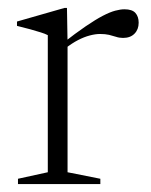

<svg xmlns="http://www.w3.org/2000/svg" viewBox="-20 -466 383 486"><path d="M295 -442.5Q314.5 -442.5 322.8 -433.2Q331 -424 331 -408.5Q331 -391.5 320.5 -380.8Q310 -370 291.5 -370Q282 -370 273.8 -372.8Q265.5 -375.5 256 -377.8Q246.5 -380 233 -380Q221.5 -380 207.2 -376.2Q193 -372.5 177.5 -364.5Q162 -356.5 145.5 -343.5L137.5 -355.5Q172 -382.5 197 -399.5Q222 -416.5 240.2 -426Q258.5 -435.5 271.8 -439Q285 -442.5 295 -442.5ZM151 -358V-30L234 -13.5V0H25.5V-13.5L101 -30V-377Q94.5 -380.5 83.2 -384Q72 -387.5 56.8 -391.8Q41.5 -396 23 -400.5V-411.5L143.5 -446H149.5Z"/></svg>

Font: Newsreader 24pt Light
Style: Regular
Weight: 300
Designer: Hugues Gentile
Foundry: Production Type
Version: Version 1.003